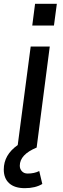

<svg xmlns="http://www.w3.org/2000/svg" viewBox="-74 -774 328 1007"><path d="M118.2 0Q29.8 36.6 29.8 95.2Q29.8 112.3 41 124.3Q52.2 136.2 70.8 136.2Q106.4 136.2 131.8 123L147.9 190.9Q111.3 212.9 56.2 212.9Q2.9 212.9 -25.6 187.3Q-54.2 161.6 -54.2 115.2Q-54.2 38.1 19 -13.2L86.9 -529.8H187ZM224.1 -753.9 209 -640.1H95.2L109.9 -753.9Z"/></svg>

Font: Cooper Hewitt
Style: Medium Italic
Weight: 708
Designer: Village Type and Design LLC
Foundry: Cooper Hewitt Smithsonian Design Museum
Version: 1.000